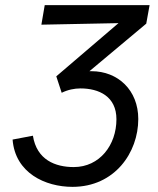

<svg xmlns="http://www.w3.org/2000/svg" viewBox="-20 -720 614 747"><path d="M262 7C426 7 518 -126 518 -257C518 -369 439 -443 336 -443H328L549 -628L562 -700H154L141 -624L441 -630L199 -423L220 -359C244 -371 270 -376 293 -376C365 -376 433 -345 433 -256C433 -156 368 -70 267 -70C195 -70 123 -98 108 -192L29 -177C39 -47 156 7 262 7Z"/></svg>

Font: Fixel Text 20240404
Style: Italic
Weight: 400
Width: 4
Italic angle: -10°
Designer: AlfaBravo + MacPaw
Foundry: Kyrylo Tkachov, Marchela Mozhyna, Serhii Makarenko, Maria Weinstein, Zakhar Kryvoshyya
Version: Version 1.211;Glyphs 3.2 (3225)